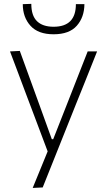

<svg xmlns="http://www.w3.org/2000/svg" viewBox="-20 -754 540 969"><path d="M145 194.5Q164 148.5 182.8 102.2Q201.5 56 220.5 10Q183 -88.5 146.5 -186.5L112.5 -276.5Q92.5 -330 71.5 -385.8Q50.5 -441.5 30.5 -494.5L80 -497Q105 -427.5 129.5 -360.8Q154 -294 179 -224.5L241.5 -51.5H248.5L317 -225.5Q343.5 -293.5 369.8 -360.2Q396 -427 422.5 -494.5H470Q454 -454.5 439.2 -417.2Q424.5 -380 406.5 -335.2Q388.5 -290.5 363.5 -228.5L308 -89.5Q270 6 243.5 72Q217 138 195.5 192ZM250.5 -581Q172.5 -581 133.8 -624Q95 -667 95 -733L138 -734.5Q138 -675 166.8 -647Q195.5 -619 250.5 -619Q363 -619 363 -733H406Q405.5 -667 367.5 -624Q329.5 -581 250.5 -581Z"/></svg>

Font: Commissioner ExtraLight
Style: Regular
Weight: 200
Designer: Kostas Bartsokas
Foundry: Kostas Bartsokas
Version: Version 1.000; ttfautohint (v1.8.3)